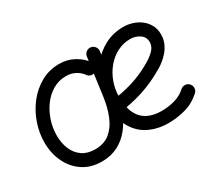

<svg xmlns="http://www.w3.org/2000/svg" viewBox="-103 -750 1146 1004"><g transform="rotate(-30 470.0 -248.0)"><path d="M710.7 -452.3Q744.4 -452.3 768.8 -434.9Q793.1 -417.5 793.1 -387.8Q793.1 -361.4 773 -340.6Q752.9 -319.8 722.8 -302.1Q661.4 -265.7 597 -246.3Q532.7 -226.9 458 -217.7Q443.1 -216.5 433 -205.3Q423 -194.2 424 -178.7Q425.2 -163.8 436.6 -153.7Q448.1 -143.7 463 -144.7Q546.6 -154.4 618.7 -177.6Q690.9 -200.8 762.9 -243.7Q776.6 -251.6 793.9 -265Q811.1 -278.4 827.3 -297.2Q843.4 -316 853.9 -339.9Q864.3 -363.8 864.3 -393.1Q864.3 -425.8 850.7 -450.5Q837.2 -475.2 815 -491.9Q792.7 -508.7 766 -517Q739.3 -525.3 712.5 -525.3Q650.3 -525.3 599.8 -498.6Q549.2 -471.9 512.8 -427.2Q476.5 -382.6 457.1 -327.3Q437.7 -272.1 437.7 -214.8Q437.7 -129 468.4 -75.1Q499.1 -21.2 551.3 4Q603.5 29.2 667.1 29.2Q717.9 29.2 769.2 15.5Q820.4 1.8 863.2 -36.7Q874.5 -46.9 875.2 -62.3Q875.9 -77.6 865.7 -88.7Q855.9 -99.9 840.5 -100.6Q825 -101.3 813.8 -91.2Q786.3 -66.2 748.5 -55Q710.8 -43.8 667.1 -43.8Q618.8 -43.8 583.6 -61.8Q548.5 -79.7 529.6 -118.3Q510.7 -156.9 510.7 -218.5Q510.7 -265.1 526.2 -307Q541.6 -349 568.9 -381.8Q596.2 -414.6 632.7 -433.4Q669.1 -452.3 710.7 -452.3ZM266.6 -43.8Q221.1 -43.8 190 -64.9Q158.9 -86.1 143.1 -123Q127.3 -160 127.3 -206.4Q127.3 -251 141.4 -294.6Q155.6 -338.1 181.4 -373.7Q207.3 -409.4 243.5 -430.8Q279.7 -452.3 323.7 -452.3Q355 -452.3 379.2 -439.3Q403.4 -426.3 418 -406.7Q425.1 -393.7 440.3 -390.5Q455.5 -387.3 468.1 -395Q480.7 -402.7 484.4 -417.8Q488.2 -432.9 479.7 -445.3Q452.9 -481.8 413.1 -503.5Q373.4 -525.3 324.5 -525.3Q264.6 -525.3 214.9 -497.7Q165.2 -470.2 129 -424.2Q92.8 -378.2 73.1 -321.7Q53.3 -265.2 53.3 -207.3Q53.3 -142.1 78.9 -88.2Q104.4 -34.3 152 -2.6Q199.7 29.2 265.7 29.2Q320.6 29.2 363.1 7.1Q405.6 -14.9 436.1 -53.6Q466.5 -92.2 485.3 -142.4Q504.1 -192.5 511.9 -248.4L543.2 -476.6Q545.3 -491.2 536 -503.4Q526.8 -515.6 511.8 -517.8Q496.9 -519.9 484.8 -510.7Q472.7 -501.4 470.5 -486.3L439.3 -258.4Q431 -198.3 410.8 -149.7Q390.6 -101 355.5 -72.4Q320.4 -43.8 266.6 -43.8Z"/></g></svg>

Font: Mikhak VF
Style: Regular
Weight: 100
Designer: Amin Abedi
Version: Version 3.001